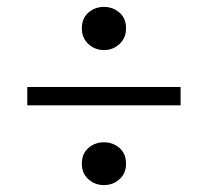

<svg xmlns="http://www.w3.org/2000/svg" viewBox="-20 -608 570 556"><path d="M281 -72Q255 -72 236 -89Q217 -106 217 -134Q217 -163 236 -179.5Q255 -196 281 -196Q307 -196 326 -179.5Q345 -163 345 -134Q345 -106 326 -89Q307 -72 281 -72ZM281 -463Q255 -463 236 -480.5Q217 -498 217 -526Q217 -555 236 -571.5Q255 -588 281 -588Q307 -588 326 -571.5Q345 -555 345 -526Q345 -498 326 -480.5Q307 -463 281 -463ZM503 -303H59V-356H503Z"/></svg>

Font: Source Serif Pro
Style: Italic
Weight: 400
Italic angle: -12°
Designer: Frank Grießhammer
Foundry: Adobe Systems Incorporated
Version: Version 3.001;hotconv 1.0.111;makeotfexe 2.5.65597